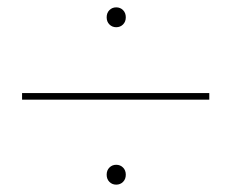

<svg xmlns="http://www.w3.org/2000/svg" viewBox="-20 -642 629 522"><path d="M40 -371V-389H549V-371ZM296 -140Q285 -140 277.5 -147.5Q270 -155 270 -167Q270 -179 277.5 -186.5Q285 -194 296 -194Q307 -194 314.5 -186.5Q322 -179 322 -167Q322 -155 314.5 -147.5Q307 -140 296 -140ZM296 -568Q285 -568 277.5 -575.5Q270 -583 270 -595Q270 -607 277.5 -614.5Q285 -622 296 -622Q307 -622 314.5 -614.5Q322 -607 322 -595Q322 -583 314.5 -575.5Q307 -568 296 -568Z"/></svg>

Font: Poppins Variable
Style: Regular
Weight: 100
Designer: Jonny Pinhorn
Foundry: Indian Type Foundry
Version: Version 6.000